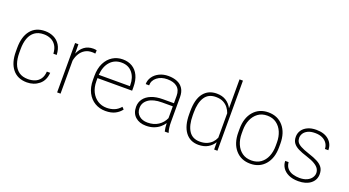

<svg xmlns="http://www.w3.org/2000/svg" viewBox="-53 -1335 3511 1930"><g transform="rotate(20 1702.5 -370.0)"><path d="M411.6 -161.1H447.3Q441.4 -77.6 387.2 -33.9Q333 9.8 258.3 9.8Q158.2 9.8 104 -57.6Q49.8 -125 49.8 -244.1V-284.2Q49.8 -403.3 103.8 -470.7Q157.7 -538.1 257.8 -538.1Q308.1 -538.1 350.3 -518.1Q392.6 -498 418.5 -456.8Q444.3 -415.5 447.3 -352.5H411.6Q408.7 -405.3 387.5 -438.7Q366.2 -472.2 331.8 -487.8Q297.4 -503.4 257.3 -503.4Q197.8 -503.4 159.9 -475.8Q122.1 -448.2 104.2 -398.9Q86.4 -349.6 86.4 -284.2V-244.1Q86.4 -178.7 104.2 -129.2Q122.1 -79.6 160.2 -52.2Q198.2 -24.9 258.3 -24.9Q296.4 -24.9 330.3 -37.8Q364.3 -50.8 386.2 -80.8Q408.2 -110.8 411.6 -161.1Z M773.4 -538.1Q796.4 -538.1 809.6 -532.7L807.1 -497.6Q790.5 -500.5 772.9 -500.5Q729.5 -500.5 697.5 -481.4Q665.5 -462.4 645.3 -429.4Q625 -396.5 616.7 -353.5V0H580.1V-528.3H615.7L616.7 -438V-427.7Q637.7 -479 676.8 -508.5Q715.8 -538.1 773.4 -538.1Z M1282.7 -273.9H912.1V-241.7Q912.1 -175.8 936.5 -127Q960.9 -78.1 1003.2 -51.3Q1045.4 -24.4 1099.1 -24.4Q1142.6 -24.4 1179.4 -38.8Q1216.3 -53.2 1246.6 -88.4L1267.6 -66.9Q1243.2 -33.2 1201.9 -11.7Q1160.6 9.8 1098.1 9.8Q1035.2 9.8 984.9 -20Q934.6 -49.8 905 -106.2Q875.5 -162.6 875.5 -241.7V-282.7Q875.5 -364.7 904.3 -421.9Q933.1 -479 981.4 -508.5Q1029.8 -538.1 1088.4 -538.1Q1147 -538.1 1190.7 -512Q1234.4 -485.8 1258.5 -435.3Q1282.7 -384.8 1282.7 -311.5ZM1088.4 -503.4Q1014.2 -503.4 967.3 -452.1Q920.4 -400.9 913.1 -309.1H1246.1V-319.8Q1246.1 -401.4 1203.9 -452.4Q1161.6 -503.4 1088.4 -503.4Z M1757.3 -107.9Q1757.3 -79.6 1761 -51.3Q1764.6 -22.9 1771.5 -4.9V0H1731.4Q1722.2 -36.6 1720.7 -86.9Q1704.1 -61 1678 -39.1Q1651.9 -17.1 1615.5 -3.7Q1579.1 9.8 1532.2 9.8Q1461.4 9.8 1418.2 -28.8Q1375 -67.4 1375 -135.7Q1375 -184.1 1401.9 -220.9Q1428.7 -257.8 1480 -278.6Q1531.2 -299.3 1604 -299.3H1720.7V-377.9Q1720.7 -440.4 1683.3 -471.9Q1646 -503.4 1576.7 -503.4Q1511.7 -503.4 1468.3 -469.5Q1424.8 -435.5 1424.8 -382.8L1388.2 -383.3Q1388.2 -425.3 1412.4 -460.4Q1436.5 -495.6 1479.2 -516.8Q1522 -538.1 1577.1 -538.1Q1629.9 -538.1 1670.7 -521.2Q1711.4 -504.4 1734.4 -468.8Q1757.3 -433.1 1757.3 -377ZM1535.2 -25.4Q1603.5 -25.4 1650.6 -56.6Q1697.8 -87.9 1720.7 -139.6V-266.1H1606.9Q1512.7 -266.1 1462.2 -230.2Q1411.6 -194.3 1411.6 -136.2Q1411.6 -85 1445.8 -55.2Q1480 -25.4 1535.2 -25.4Z M2258.3 -750H2294.9V0H2259.8L2258.8 -78.1Q2234.9 -38.6 2193.6 -14.4Q2152.3 9.8 2092.8 9.8Q2002.9 9.8 1952.6 -57.4Q1902.3 -124.5 1902.3 -249.5V-279.3Q1902.3 -408.7 1952.9 -473.4Q2003.4 -538.1 2093.3 -538.1Q2152.8 -538.1 2193.6 -512.2Q2234.4 -486.3 2258.3 -440.9ZM2095.7 -25.4Q2138.7 -25.4 2170.7 -38.6Q2202.6 -51.8 2224.4 -74.5Q2246.1 -97.2 2258.3 -126.5V-388.2Q2248.5 -416.5 2229 -442.6Q2209.5 -468.8 2177.5 -485.8Q2145.5 -502.9 2096.7 -502.9Q2016.6 -502.9 1978.3 -443.6Q1939.9 -384.3 1939.9 -279.3V-249.5Q1939.9 -144 1978 -84.7Q2016.1 -25.4 2095.7 -25.4Z M2428.7 -283.2Q2428.7 -399.9 2488.3 -469Q2547.9 -538.1 2646.5 -538.1Q2746.1 -538.1 2805.7 -469Q2865.2 -399.9 2865.2 -283.2V-245.1Q2865.2 -128.4 2805.9 -59.3Q2746.6 9.8 2647.5 9.8Q2548.3 9.8 2488.5 -59.3Q2428.7 -128.4 2428.7 -245.1ZM2464.8 -245.1Q2464.8 -183.6 2486.1 -133.5Q2507.3 -83.5 2548.1 -54.2Q2588.9 -24.9 2647.5 -24.9Q2706.1 -24.9 2746.6 -54.2Q2787.1 -83.5 2807.9 -133.5Q2828.6 -183.6 2828.6 -245.1V-283.2Q2828.6 -343.8 2807.6 -393.6Q2786.6 -443.4 2745.8 -473.4Q2705.1 -503.4 2646.5 -503.4Q2588.4 -503.4 2547.9 -473.4Q2507.3 -443.4 2486.1 -393.6Q2464.8 -343.8 2464.8 -283.2Z M3156.7 -253.9Q3101.1 -271 3063.2 -290Q3025.4 -309.1 3006.1 -335.4Q2986.8 -361.8 2986.8 -402.3Q2986.8 -440.4 3007.3 -471.2Q3027.8 -502 3066.4 -520Q3105 -538.1 3158.2 -538.1Q3244.1 -538.1 3292.5 -495.8Q3340.8 -453.6 3340.8 -386.2H3304.2Q3304.2 -417 3287.4 -443.8Q3270.5 -470.7 3238 -487.1Q3205.6 -503.4 3158.2 -503.4Q3110.4 -503.4 3080.3 -488.3Q3050.3 -473.1 3036.4 -450.4Q3022.5 -427.7 3022.5 -403.8Q3022.5 -379.4 3033.7 -360.4Q3044.9 -341.3 3076.9 -323.7Q3108.9 -306.2 3169.9 -286.1Q3227.1 -268.1 3265.4 -247.8Q3303.7 -227.5 3322.8 -199.7Q3341.8 -171.9 3341.8 -129.9Q3341.8 -67.4 3293 -28.8Q3244.1 9.8 3161.6 9.8Q3099.6 9.8 3056.9 -10.5Q3014.2 -30.8 2992.2 -64.2Q2970.2 -97.7 2970.2 -137.2H3006.3Q3010.3 -93.8 3033.9 -69.1Q3057.6 -44.4 3092.3 -34.7Q3127 -24.9 3162.1 -24.9Q3209 -24.9 3241 -39.8Q3272.9 -54.7 3289.3 -78.6Q3305.7 -102.5 3305.7 -128.9Q3305.7 -152.3 3293 -173.8Q3280.3 -195.3 3247.8 -215.3Q3215.3 -235.4 3156.7 -253.9Z"/></g></svg>

Font: Robert Sans ExtraLight
Style: Regular
Weight: 250
Designer: Christian Robertson (extended by Adam Twardoch)
Foundry: Google
Version: Version 12.135;April 2, 2019;FontCreator 11.5.0.2425 64-bit;